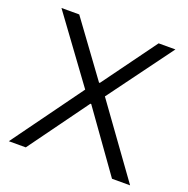

<svg xmlns="http://www.w3.org/2000/svg" viewBox="-122 -790 885 905"><g transform="rotate(20 321.0 -337.5)"><path d="M16.7 0 271.7 -351.7 35 -675H124.2L321.7 -405H325.8L522.5 -675H606.7L370 -353.3L625 0H534.2L321.7 -297.5H317.5L101.7 0Z"/></g></svg>

Font: Funnel Display Light
Style: Regular
Weight: 300
Designer: NORD ID, Kristian Moeller
Foundry: Dicotype
Version: Version 1.000